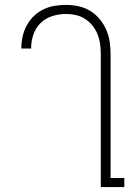

<svg xmlns="http://www.w3.org/2000/svg" viewBox="-20 -763 540 783"><path d="M487 0H391V-540Q391 -561 388.5 -581.5Q386 -602 378.5 -621.5Q371 -641 358 -657.5Q345 -674 327.5 -685.5Q310 -697 290 -701.5Q270 -706 249 -706Q221 -706 193.5 -697.5Q166 -689 146 -669.5Q126 -650 116.5 -623Q107 -596 107 -568V-565H67V-568Q67 -592 72.5 -615.5Q78 -639 89.5 -660Q101 -681 118 -697.5Q135 -714 156.5 -724.5Q178 -735 201.5 -739Q225 -743 249 -743Q275 -743 300.5 -737.5Q326 -732 348 -718.5Q370 -705 386.5 -685Q403 -665 413.5 -641Q424 -617 427.5 -591.5Q431 -566 431 -540V-37H487Z"/></svg>

Font: Iosevka Term Curly Extralight
Style: Regular
Weight: 200
Designer: Belleve Invis
Foundry: Belleve Invis
Version: Version 32.3.0